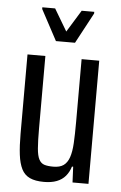

<svg xmlns="http://www.w3.org/2000/svg" viewBox="-52 -747 499 792"><g transform="rotate(5 197.5 -350.5)"><path d="M160 8Q124 8 101.5 -2.5Q79 -13 67.5 -36Q56 -59 51.5 -95Q47 -131 47 -182V-510H121V-209Q121 -158 123.5 -127.5Q126 -97 134 -82Q142 -67 156 -62.5Q170 -58 193 -58Q220 -58 235.5 -69Q251 -80 259 -103Q267 -126 269 -162.5Q271 -199 271 -250V-510H344V0H278L275 -65H270Q263 -42 249 -25.5Q235 -9 213 -0.5Q191 8 160 8ZM159 -575 91 -702V-709H144L198 -618L254 -709H306V-702L238 -575Z"/></g></svg>

Font: Saira ExtraCondensed Medium
Style: Regular
Weight: 500
Width: 2
Designer: Hector Gatti with collaboration of the Omnibus-Type team
Foundry: Omnibus-Type
Version: Version 1.101